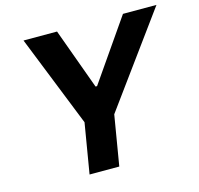

<svg xmlns="http://www.w3.org/2000/svg" viewBox="-105 -840 990 953"><g transform="rotate(-15 389.5 -363.5)"><path d="M95.9 -727.3 283.4 -257.1 240.4 0H393.1L436.1 -257.1L779.1 -727.3H606.9L389.9 -414.1H382.1L268.1 -727.3Z"/></g></svg>

Font: TID UI
Style: Bold Italic
Weight: 700
Italic angle: -9.39999°
Designer: The TID Project Authors
Foundry: Bakken & Bæck
Version: Version 1.001;hotconv 1.0.109;makeotfexe 2.5.65596